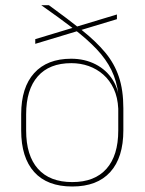

<svg xmlns="http://www.w3.org/2000/svg" viewBox="-20 -684 539 716"><path d="M249.5 11.5Q156 11.5 107.5 -42.5Q59 -96.5 59 -197.5V-258Q59 -358 107.5 -411.5Q156 -465 245.5 -465Q296 -465 336.8 -444Q377.5 -423 401.2 -384.8Q425 -346.5 425 -294.5L431.5 -291.5L421 -278.5Q419 -321 404.2 -352.8Q389.5 -384.5 365.2 -405.8Q341 -427 310.5 -437.8Q280 -448.5 246 -448.5Q164 -448.5 120.8 -399.2Q77.5 -350 77.5 -257.5V-197.5Q77.5 -104 121.5 -54.5Q165.5 -5 249.5 -5Q333 -5 377 -54.5Q421 -104 421 -197.5Q421 -227.5 421 -257.2Q421 -287 421 -317Q420.5 -320.5 420.5 -324Q420.5 -327.5 421.5 -331Q415.5 -382 395.5 -422.8Q375.5 -463.5 340.2 -500.8Q305 -538 253.8 -577.2Q202.5 -616.5 134 -664.5H162.5Q233.5 -613 285.8 -571.2Q338 -529.5 372.2 -488.5Q406.5 -447.5 423.2 -397.8Q440 -348 440 -280V-198Q440 -96.5 391.2 -42.5Q342.5 11.5 249.5 11.5ZM111.5 -520.5V-538L416 -630V-612.5Z"/></svg>

Font: Anek Odia Medium Thin
Style: Regular
Weight: 250
Version: Version 1.003